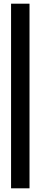

<svg xmlns="http://www.w3.org/2000/svg" viewBox="-20 -780 220 1041"><path d="M40 241V-760H140V241Z"/></svg>

Font: Noto Serif Tibetan SemiBold
Style: Regular
Weight: 600
Designer: Monotype Design Team
Foundry: Monotype Imaging Inc.
Version: Version 2.103; ttfautohint (v1.8.4.7-5d5b)